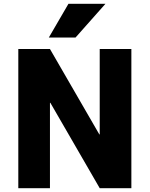

<svg xmlns="http://www.w3.org/2000/svg" viewBox="-20 -987 785 1007"><path d="M339 -967H533L376 -790H236ZM76 0V-730H242L501 -282H503V-730H669V0H503L244 -448H242V0Z"/></svg>

Font: Mplus 1p ExtraBold
Style: Regular
Weight: 800
Version: Version 1.061